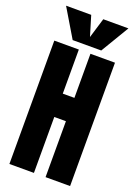

<svg xmlns="http://www.w3.org/2000/svg" viewBox="-199 -1179 897 1257"><g transform="rotate(20 249.5 -550.5)"><path d="M38.1 0V-859.4H209V-552.2H290V-859.4H460.9V0H290V-389.6H209V0ZM149.9 -903.8 32.2 -1100.6H207.5L249.5 -961.4L291.5 -1100.6H466.8L349.1 -903.8Z"/></g></svg>

Font: webenart
Style: Regular
Weight: 400
Designer: Vernon Adams
Foundry: Vernon Adams
Version: Version 2.116; ttfautohint (v1.8.3)